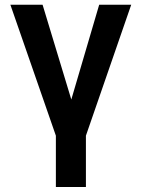

<svg xmlns="http://www.w3.org/2000/svg" viewBox="-20 -565 583 790"><path d="M333.5 204.5H209.9V-6.7L22.7 -545.5H155.2L273.4 -155.5L388.1 -545.5H519.9L333.5 -6.7Z"/></svg>

Font: Linik Sans SemiBold
Style: Regular
Weight: 600
Designer: Rasmus Andersson (font), Cristiano Sobral (main changes)
Foundry: rsms
Version: Version 3.018;June 1, 2022;FontCreator 14.0.0.2814 64-bit; t